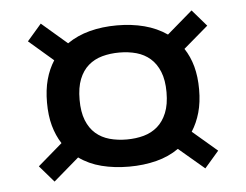

<svg xmlns="http://www.w3.org/2000/svg" viewBox="-40 -525 706 550"><g transform="rotate(-5 312.5 -250.0)"><path d="M312.5 -453.1Q270 -453.1 233.9 -443.6Q197.8 -434.1 168.9 -414.1L95.7 -477.1L54.7 -429.7L125 -369.1Q109.9 -345.7 101.8 -316.2Q93.8 -286.6 93.8 -250Q93.8 -212.9 101.8 -183.6Q109.9 -154.3 125 -130.9L54.7 -70.3L95.7 -22.9L168.9 -85.9Q197.3 -65.4 233.6 -56.2Q270 -46.9 312.5 -46.9Q354.5 -46.9 390.9 -56.2Q427.2 -65.4 455.6 -85.4L529.3 -22.9L570.3 -70.3L499.5 -130.9Q514.6 -154.3 522.9 -183.6Q531.2 -212.9 531.2 -250Q531.2 -286.6 523.2 -316.2Q515.1 -345.7 499.5 -369.1L570.3 -429.7L529.3 -477.1L456.1 -414.1Q427.2 -434.1 390.9 -443.6Q354.5 -453.1 312.5 -453.1ZM312.5 -125Q286.1 -125 263.2 -131.3Q240.2 -137.7 223.4 -152.3Q206.5 -167 197 -190.9Q187.5 -214.8 187.5 -250Q187.5 -285.2 197 -309.1Q206.5 -333 223.4 -347.7Q240.2 -362.3 263.2 -368.7Q286.1 -375 312.5 -375Q338.9 -375 361.6 -368.7Q384.3 -362.3 401.1 -347.7Q418 -333 427.7 -309.1Q437.5 -285.2 437.5 -250Q437.5 -214.8 427.7 -190.9Q418 -167 401.1 -152.3Q384.3 -137.7 361.6 -131.3Q338.9 -125 312.5 -125Z"/></g></svg>

Font: Michroma
Style: Regular
Weight: 400
Version: Version 1.000